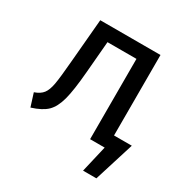

<svg xmlns="http://www.w3.org/2000/svg" viewBox="-157 -657 905 936"><g transform="rotate(30 295.5 -188.5)"><path d="M511 150H436L471 0H389V-452H226L211 -276Q202 -168 187.5 -114Q173 -60 145.5 -33Q118 -6 60 12L37 -61Q69 -72 84 -91.5Q99 -111 106 -150Q113 -189 121 -286L142 -527H481V-74H581Z"/></g></svg>

Font: Trujillo
Style: Regular
Weight: 400
Designer: Fira Sans original fonts by bBox Type GmbH, Carrois Corporate GbR, & Edenspiekermann AG / Changes by Cristiano Sobral
Foundry: Fira Sans original fonts by bBox Type GmbH, Carrois Corporate GbR, & Edenspiekermann AG / Changes by Cristiano Sobral
Version: Version 4.301;October 17, 2021;FontCreator 14.0.0.2814 64-bi